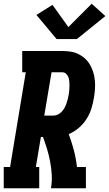

<svg xmlns="http://www.w3.org/2000/svg" viewBox="-31 -1008 584 1028"><path d="M-11 0V-114H23L107 -621H88V-735H302Q325 -735 347.5 -731.5Q370 -728 390 -718Q410 -708 425.5 -693.5Q441 -679 451.5 -660.5Q462 -642 468.5 -620.5Q475 -599 477 -576.5Q479 -554 477.5 -531Q476 -508 472 -485Q467 -455 458 -426Q449 -397 432 -370.5Q415 -344 390.5 -323Q366 -302 337 -290Q353 -247 364.5 -203.5Q376 -160 381 -114H429V0H242Q248 -36 246 -72Q244 -108 237.5 -142.5Q231 -177 221 -210Q211 -243 199 -275H188L161 -114H179V0ZM256 -389Q268 -389 279.5 -395Q291 -401 300 -410.5Q309 -420 315 -431.5Q321 -443 325 -454.5Q329 -466 332 -478Q335 -490 337 -502Q339 -514 340 -526Q341 -538 341 -550Q341 -562 340 -573.5Q339 -585 335 -595.5Q331 -606 322.5 -613.5Q314 -621 302 -621H245L206 -389ZM381 -799H272L164 -928L250 -982L335 -863L460 -988L533 -922Z"/></svg>

Font: Iosevka Curly Slab HvObl
Style: Regular
Weight: 900
Italic angle: -9°
Monospace: yes
Designer: Belleve Invis
Foundry: Belleve Invis
Version: Version 11.1.0; ttfautohint (v1.8.3)